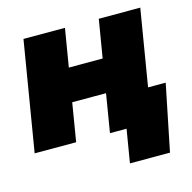

<svg xmlns="http://www.w3.org/2000/svg" viewBox="-100 -616 874 873"><g transform="rotate(-15 337.0 -180.0)"><path d="M280.3 -515.6 250.5 -336.4H409.7L439.5 -515.6H634.8L549.3 0H354L383.8 -180.2H224.6L194.8 0H-0.5L85 -515.6ZM406.2 156.2 432.1 0H385.3L411.1 -156.2H658.2L594.7 156.2Z"/></g></svg>

Font: Inter Display Black
Style: Italic
Weight: 900
Italic angle: -9.39999°
Designer: Rasmus Andersson
Foundry: rsms
Version: Version 4.000;git-a52131595